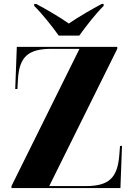

<svg xmlns="http://www.w3.org/2000/svg" viewBox="-20 -951 677 971"><path d="M277 -771H381C413 -816 465 -883 504 -921V-931H494C449 -907 374 -864 328 -832C283 -864 209 -907 163 -931H153V-921C192 -883 245 -816 277 -771ZM38 0H589L597 -213H587L583 -162C573 -50 529 -10 414 -10H229L573 -704V-714H65L57 -501H68L71 -552C78 -664 123 -704 240 -704H382L38 -10Z"/></svg>

Font: Noto Serif Display Condensed Black
Style: Regular
Weight: 900
Width: 3
Designer: Monotype Design Team
Foundry: Monotype Imaging Inc.
Version: Version 2.009